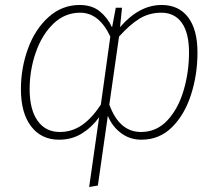

<svg xmlns="http://www.w3.org/2000/svg" viewBox="-20 -551 877 771"><path d="M773 -340Q773 -251 747 -170.5Q721 -90 670.5 -40Q620 10 548 10Q501 10 465.5 -17Q430 -44 413 -86L373 194L338 200L378 -80Q348 -39 308 -14.5Q268 10 217 10Q146 10 105 -43.5Q64 -97 64 -193Q64 -278 92.5 -356Q121 -434 175 -482.5Q229 -531 300 -531Q349 -531 380.5 -505.5Q412 -480 430 -441L445 -520H470L462 -442Q539 -531 629 -531Q698 -531 735.5 -481.5Q773 -432 773 -340ZM385 -131 423 -404Q378 -500 302 -500Q240 -500 194 -455.5Q148 -411 123.5 -340Q99 -269 99 -193Q99 -111 131 -66Q163 -21 220 -21Q269 -21 309 -48.5Q349 -76 385 -131ZM739 -340Q739 -419 710 -459.5Q681 -500 628 -500Q579 -500 540 -476Q501 -452 458 -404L419 -131Q459 -21 546 -21Q609 -21 652.5 -68Q696 -115 717.5 -188.5Q739 -262 739 -340Z"/></svg>

Font: FiraGO UltraLight
Style: Italic
Weight: 200
Italic angle: -8°
Designer: bBox Type GmbH
Foundry: bBox Type GmbH
Version: Version 1.001